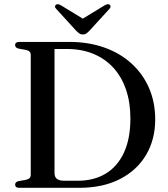

<svg xmlns="http://www.w3.org/2000/svg" viewBox="-20 -901 805 921"><path d="M52.5 -15Q52.5 -28 68.5 -32L104.5 -38.5Q116 -41 121.8 -46.8Q127.5 -52.5 127.5 -62.5V-637.5Q127.5 -647.5 121.8 -653.2Q116 -659 104.5 -661.5L68.5 -668Q52.5 -672.5 52.5 -685Q52.5 -692 57.5 -696Q62.5 -700 72.5 -700H311.5Q404.5 -700 480.5 -673Q556.5 -646 611 -596.2Q665.5 -546.5 695 -478.5Q724.5 -410.5 724.5 -328Q724.5 -232 680.8 -158Q637 -84 555.2 -42Q473.5 0 359 0H72.5Q62 0 57.2 -4.2Q52.5 -8.5 52.5 -15ZM353 -34Q430 -34 486.5 -67.8Q543 -101.5 574.2 -168.2Q605.5 -235 605.5 -333Q605.5 -409.5 584.5 -471Q563.5 -532.5 523.8 -576Q484 -619.5 427.8 -642.8Q371.5 -666 301 -666H241.5V-71Q241.5 -52 253 -43Q264.5 -34 288 -34ZM397 -799.5 271.5 -876Q256.5 -884.5 248 -878Q244.5 -875.5 244 -870Q243.5 -864.5 249.5 -858.5L345 -754Q353.5 -745.5 360.5 -740.5Q367.5 -735.5 377.5 -735.5Q387.5 -735.5 394.2 -740.5Q401 -745.5 409.5 -754L505 -858.5Q510.5 -864.5 510.2 -870Q510 -875.5 506.5 -878Q498 -884.5 483 -876L357.5 -799.5Z"/></svg>

Font: Fraunces 48pt
Style: Regular
Weight: 400
Version: Version 1.000;[b76b70a41]